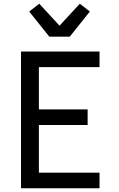

<svg xmlns="http://www.w3.org/2000/svg" viewBox="-20 -1012 640 1032"><path d="M93 0V-735H515V-651H189V-424H451V-340H189V-84H515V0ZM245 -815 137 -950 191 -992 300 -874 409 -992 463 -950 355 -815Z"/></svg>

Font: Iosevka Medium Extended
Style: Regular
Weight: 500
Width: 7
Monospace: yes
Designer: Belleve Invis
Foundry: Belleve Invis
Version: Version 32.5.0; ttfautohint (v1.8.4)